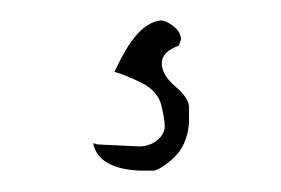

<svg xmlns="http://www.w3.org/2000/svg" viewBox="-20 -11 272 186"><path d="M74.2 128.9 116.2 130.9Q127 129.9 133.3 124Q139.6 118.2 139.6 111.3Q139.6 104.5 136.2 90.8Q132.8 77.1 117.2 69.3Q101.6 61.5 90.8 58.6Q90.8 58.6 97.7 44.9Q116.2 9.8 136.7 8.8Q142.6 9.8 148.9 15.1Q155.3 20.5 155.3 27.3L153.3 33.2Q136.7 39.1 136.7 50.3Q136.7 61.5 149.9 72.8Q163.1 84 163.1 92.8V108.4Q161.1 130.9 147 143.1Q132.8 155.3 127 154.3H115.2Q75.2 152.3 70.3 127.9Q72.3 127.9 74.2 128.9Z"/></svg>

Font: Drukaatie burti
Style: Thin
Weight: 100
Version: Version 0.14